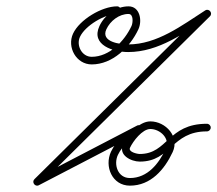

<svg xmlns="http://www.w3.org/2000/svg" viewBox="-20 -573 685 605"><path d="M349 -553C349 -553 349 -553 349 -553C300.5 -553 230.5 -510.7 210.2 -467.1C190.4 -424.5 220.2 -370 269 -370C334.7 -370 390 -424.7 416.2 -480.9C428.5 -507.3 421.5 -553 385 -553C345.8 -553 309.7 -525.8 293.4 -491.1C265.1 -430.2 338.7 -409 383.9 -409C480.7 -409 561.5 -469.9 639.5 -519.9C645.5 -523.8 644.3 -531 640.4 -535.9C636.4 -540.8 629.7 -543.6 624.6 -538.5C445.9 -361.9 267.2 -185.2 88.6 -8.5C83.7 -3.7 84.2 2.6 87.4 7C90.6 11.4 96.5 13.8 102.5 10.6C209.2 -44.9 316 -100.4 422.7 -155.9C429.2 -159.2 428.9 -166.5 425.6 -171.8C422.2 -177.1 415.8 -180.5 409.9 -176.1C379.2 -153.1 346.5 -131.1 329.8 -95.1C308.1 -48.7 333.4 12 389.3 12C455.2 12 498.3 -38.6 524.1 -93.9C546.5 -142.1 502.3 -190.5 453.7 -190.5C417.8 -190.5 381.9 -147.6 367.9 -117.6C352.3 -84.3 392.9 -63.8 420.4 -63.8C519.6 -63.8 519.5 -159.1 632 -159C638.6 -159 644 -164.4 644 -171C644 -177.6 638.6 -183 632 -183C507.9 -183.1 509 -87.8 420.4 -87.8C411.9 -87.8 383.5 -94.3 389.6 -107.4C399.2 -128.1 428.5 -166.5 453.7 -166.5C484.7 -166.5 517.3 -136.1 502.3 -104.1C480.7 -57.6 445.2 -12 389.3 -12C351.1 -12 337.3 -54.5 351.5 -84.9C366.4 -116.8 397.1 -136.5 424.3 -156.9C430.2 -161.3 430.3 -168.1 427.2 -172.9C424.2 -177.7 418.1 -180.5 411.6 -177.1C304.9 -121.6 198.2 -66.1 91.5 -10.6C85.4 -7.5 86.5 -0.3 90.3 4.9C94.1 10.1 100.6 13.3 105.4 8.5C284.1 -168.1 462.8 -344.8 641.4 -521.5C646.5 -526.5 645.8 -533.1 642.3 -537.5C638.8 -541.8 632.5 -544 626.5 -540.1C553 -492.9 475.2 -433 383.9 -433C358.3 -433 296.5 -440.7 315.2 -480.9C327.5 -507.2 355.1 -529 385 -529C401.4 -529 398.9 -500.6 394.4 -491.1C372.3 -443.6 325 -394 269 -394C237.6 -394 219.5 -430.2 232 -456.9C248.4 -492.1 309.9 -529 349 -529C355.6 -529 361 -534.3 361 -541C361 -547.6 355.6 -553 349 -553Z"/></svg>

Font: FRB American Cursive Guidelines Light
Style: Italic
Weight: 300
Italic angle: -25°
Version: Version 2.0;Modular Font Editor K font №1